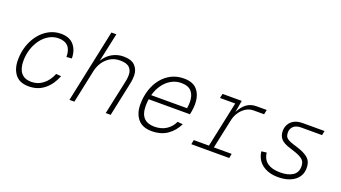

<svg xmlns="http://www.w3.org/2000/svg" viewBox="-59 -1227 3117 1756"><g transform="rotate(20 1500.0 -349.0)"><path d="M250 12Q161 12 118.5 -42Q76 -96 76 -183Q76 -257 98 -322Q120 -387 159.5 -436.5Q199 -486 252 -514Q305 -542 367 -542Q450 -542 492.5 -492Q535 -442 535 -363L484 -359Q484 -495 359 -495Q311 -495 268.5 -471Q226 -447 194 -404.5Q162 -362 144 -307Q126 -252 126 -190Q126 -116 159 -75.5Q192 -35 260 -35Q321 -35 370.5 -73Q420 -111 449 -181L498 -177Q465 -91 402 -39.5Q339 12 250 12Z M644 0 794 -710H842L782 -430Q814 -485 865 -513.5Q916 -542 974 -542Q1053 -542 1088.5 -504Q1124 -466 1124 -409Q1124 -381 1119.5 -353.5Q1115 -326 1109 -301L1045 0H997L1063 -307Q1069 -332 1072.5 -353.5Q1076 -375 1076 -401Q1076 -443 1049 -470Q1022 -497 957 -497Q883 -497 829.5 -447.5Q776 -398 759 -317L692 0Z M1446 12Q1357 12 1312 -41.5Q1267 -95 1267 -183Q1267 -257 1287.5 -322Q1308 -387 1347 -436.5Q1386 -486 1440.5 -514Q1495 -542 1563 -542Q1653 -542 1695 -490.5Q1737 -439 1737 -354Q1737 -330 1733.5 -303Q1730 -276 1724 -253H1323Q1318 -222 1318 -189Q1318 -109 1353.5 -72Q1389 -35 1456 -35Q1523 -35 1571 -66Q1619 -97 1642 -149L1694 -145Q1661 -75 1599.5 -31.5Q1538 12 1446 12ZM1554 -495Q1502 -495 1457.5 -470Q1413 -445 1380.5 -400Q1348 -355 1332 -296H1681Q1683 -311 1684.5 -325.5Q1686 -340 1686 -356Q1686 -422 1654 -458.5Q1622 -495 1554 -495Z M1830 0 1838 -43H1986L2080 -487H1932L1941 -530H2128L2108 -415Q2138 -473 2177.5 -501.5Q2217 -530 2272 -530H2371L2362 -485H2259Q2219 -485 2185 -463.5Q2151 -442 2127 -406Q2103 -370 2094 -325L2034 -43H2207L2199 0Z M2676 12Q2584 12 2524 -32.5Q2464 -77 2454 -158L2504 -164Q2512 -98 2557 -66.5Q2602 -35 2681 -35Q2757 -35 2801.5 -64Q2846 -93 2846 -151Q2846 -180 2835.5 -200Q2825 -220 2792 -237.5Q2759 -255 2691 -275Q2625 -295 2599.5 -325Q2574 -355 2574 -402Q2574 -434 2589.5 -463.5Q2605 -493 2638 -511.5Q2671 -530 2724 -530H2934L2925 -487H2721Q2672 -487 2647.5 -463Q2623 -439 2623 -404Q2623 -384 2629 -368.5Q2635 -353 2653.5 -341Q2672 -329 2711 -317Q2785 -296 2825 -274Q2865 -252 2880.5 -224Q2896 -196 2896 -155Q2896 -77 2835.5 -32.5Q2775 12 2676 12Z"/></g></svg>

Font: Geist Mono ExtraLight
Style: Italic
Weight: 200
Italic angle: -12°
Monospace: yes
Designer: Basement.studio, Andrés Briganti, Mateo Zaragoza
Foundry: Basement.studio, Vercel, Andrés Briganti, Guido Ferreyra, Mateo Zaragoza
Version: Version 1.500; ttfautohint (v1.8.4.7-5d5b)